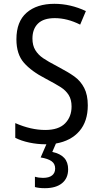

<svg xmlns="http://www.w3.org/2000/svg" viewBox="-20 -746 540 1006"><path d="M273 6 254 50Q296 59 316.5 81.5Q337 104 337 141Q337 188 305 214Q273 240 215 240Q183 240 163 234V180Q183 186 205 186Q237 186 253 173Q269 160 269 137Q269 112 250 98.5Q231 85 193 79L223 10H219Q176 10 133.5 1Q91 -8 60 -24V-101Q142 -65 217 -65Q287 -65 321 -99.5Q355 -134 355 -188Q355 -224 340 -248Q325 -272 298.5 -289Q272 -306 219 -334Q145 -372 105.5 -417Q66 -462 66 -540Q66 -633 119.5 -679.5Q173 -726 265 -726Q349 -726 430 -688L400 -617Q332 -651 267 -651Q208 -651 179 -622.5Q150 -594 150 -544Q150 -508 165 -483.5Q180 -459 205.5 -441.5Q231 -424 281 -398Q338 -368 370 -345Q402 -322 421 -285.5Q440 -249 440 -194Q440 -110 396 -59Q352 -8 273 6Z"/></svg>

Font: Noto Sans Mono UI Cond
Style: Regular
Weight: 400
Width: 3
Monospace: yes
Designer: Monotype Design team
Foundry: Monotype Imaging Inc.
Version: Version 1.000